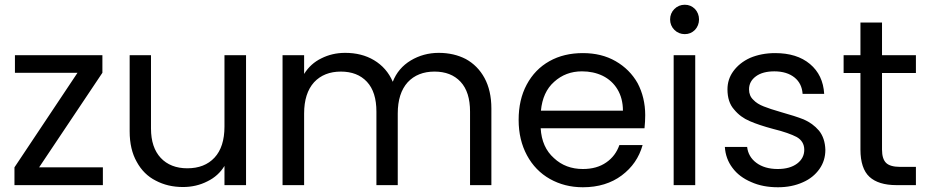

<svg xmlns="http://www.w3.org/2000/svg" viewBox="-20 -781 3917 810"><path d="M412 -474C412 -474 412 -548 412 -548C412 -548 43 -548 43 -548C43 -548 43 -474 43 -474C43 -474 307 -474 307 -474C307 -474 41 -75 41 -75C41 -75 41 0 41 0C41 0 414 0 414 0C414 0 414 -75 414 -75C414 -75 145 -75 145 -75C145 -75 412 -474 412 -474Z M927 -548C927 -548 927 -247 927 -247C927 -247 927 -247 927 -247C927 -190 913 -146 885 -116C857 -86 819 -71 770 -71C770 -71 770 -71 770 -71C723 -71 685 -86 658 -115C631 -144 617 -185 617 -239C617 -239 617 -548 617 -548C617 -548 527 -548 527 -548C527 -548 527 -227 527 -227C527 -227 527 -227 527 -227C527 -176 537 -133 557 -98C576 -63 603 -36 637 -19C671 -1 709 8 752 8C752 8 752 8 752 8C789 8 824 0 855 -16C886 -31 910 -53 927 -81C927 -81 927 0 927 0C927 0 1018 0 1018 0C1018 0 1018 -548 1018 -548C1018 -548 927 -548 927 -548Z M1831 -558C1831 -558 1831 -558 1831 -558C1788 -558 1748 -547 1713 -526C1678 -505 1652 -475 1637 -436C1637 -436 1637 -436 1637 -436C1620 -476 1593 -506 1558 -527C1523 -548 1482 -558 1436 -558C1436 -558 1436 -558 1436 -558C1399 -558 1366 -550 1336 -535C1305 -520 1281 -498 1263 -469C1263 -469 1263 -548 1263 -548C1263 -548 1172 -548 1172 -548C1172 -548 1172 0 1172 0C1172 0 1263 0 1263 0C1263 0 1263 -302 1263 -302C1263 -302 1263 -302 1263 -302C1263 -359 1277 -403 1305 -434C1333 -464 1371 -479 1418 -479C1418 -479 1418 -479 1418 -479C1464 -479 1501 -465 1528 -436C1555 -407 1568 -365 1568 -310C1568 -310 1568 0 1568 0C1568 0 1658 0 1658 0C1658 0 1658 -302 1658 -302C1658 -302 1658 -302 1658 -302C1658 -359 1672 -403 1700 -434C1728 -464 1766 -479 1813 -479C1813 -479 1813 -479 1813 -479C1859 -479 1896 -465 1923 -436C1950 -407 1963 -365 1963 -310C1963 -310 1963 0 1963 0C1963 0 2053 0 2053 0C2053 0 2053 -323 2053 -323C2053 -323 2053 -323 2053 -323C2053 -374 2043 -417 2024 -452C2005 -487 1978 -514 1945 -532C1912 -549 1874 -558 1831 -558Z M2702 -295C2702 -295 2702 -295 2702 -295C2702 -345 2691 -390 2670 -430C2648 -469 2617 -500 2577 -523C2537 -546 2491 -557 2439 -557C2439 -557 2439 -557 2439 -557C2386 -557 2339 -546 2298 -523C2257 -500 2225 -467 2202 -424C2179 -381 2168 -332 2168 -275C2168 -275 2168 -275 2168 -275C2168 -218 2180 -169 2203 -126C2226 -83 2259 -49 2300 -26C2341 -3 2387 9 2439 9C2439 9 2439 9 2439 9C2504 9 2559 -8 2603 -41C2647 -74 2676 -116 2691 -169C2691 -169 2593 -169 2593 -169C2593 -169 2593 -169 2593 -169C2582 -138 2564 -114 2538 -96C2511 -77 2478 -68 2439 -68C2439 -68 2439 -68 2439 -68C2391 -68 2350 -83 2317 -114C2283 -144 2264 -186 2261 -240C2261 -240 2699 -240 2699 -240C2699 -240 2699 -240 2699 -240C2701 -259 2702 -278 2702 -295ZM2608 -314C2608 -314 2262 -314 2262 -314C2262 -314 2262 -314 2262 -314C2267 -366 2285 -407 2318 -436C2350 -465 2389 -480 2435 -480C2435 -480 2435 -480 2435 -480C2467 -480 2496 -474 2523 -461C2549 -448 2570 -429 2585 -404C2600 -379 2608 -349 2608 -314Z M2869 -637C2869 -637 2869 -637 2869 -637C2886 -637 2900 -643 2912 -655C2923 -667 2929 -682 2929 -699C2929 -699 2929 -699 2929 -699C2929 -716 2923 -731 2912 -743C2900 -755 2886 -761 2869 -761C2869 -761 2869 -761 2869 -761C2852 -761 2837 -755 2825 -743C2813 -731 2807 -716 2807 -699C2807 -699 2807 -699 2807 -699C2807 -682 2813 -667 2825 -655C2837 -643 2852 -637 2869 -637ZM2822 -548C2822 -548 2822 0 2822 0C2822 0 2913 0 2913 0C2913 0 2913 -548 2913 -548C2913 -548 2822 -548 2822 -548Z M3262 9C3262 9 3262 9 3262 9C3301 9 3336 2 3367 -12C3397 -25 3420 -44 3437 -68C3454 -92 3462 -119 3462 -149C3462 -149 3462 -149 3462 -149C3461 -182 3452 -209 3435 -230C3417 -251 3396 -266 3371 -277C3346 -287 3314 -297 3275 -308C3275 -308 3275 -308 3275 -308C3244 -317 3219 -325 3202 -332C3184 -339 3169 -348 3158 -360C3146 -371 3140 -386 3140 -404C3140 -404 3140 -404 3140 -404C3140 -427 3150 -445 3169 -459C3188 -473 3214 -480 3247 -480C3247 -480 3247 -480 3247 -480C3282 -480 3311 -471 3332 -454C3353 -437 3364 -414 3366 -385C3366 -385 3457 -385 3457 -385C3457 -385 3457 -385 3457 -385C3454 -438 3434 -480 3397 -511C3360 -542 3311 -557 3250 -557C3250 -557 3250 -557 3250 -557C3211 -557 3176 -550 3145 -537C3114 -523 3091 -504 3074 -481C3057 -458 3049 -432 3049 -404C3049 -404 3049 -404 3049 -404C3049 -369 3058 -340 3077 -319C3095 -297 3117 -281 3143 -270C3168 -259 3201 -248 3242 -237C3242 -237 3242 -237 3242 -237C3287 -226 3320 -214 3341 -203C3362 -191 3373 -173 3373 -149C3373 -149 3373 -149 3373 -149C3373 -126 3363 -106 3343 -91C3323 -76 3296 -68 3261 -68C3261 -68 3261 -68 3261 -68C3224 -68 3194 -77 3171 -94C3148 -111 3135 -134 3132 -161C3132 -161 3038 -161 3038 -161C3038 -161 3038 -161 3038 -161C3040 -128 3051 -98 3070 -73C3089 -47 3116 -27 3149 -13C3182 2 3220 9 3262 9Z M3844 -473C3844 -473 3844 -548 3844 -548C3844 -548 3701 -548 3701 -548C3701 -548 3701 -686 3701 -686C3701 -686 3610 -686 3610 -686C3610 -686 3610 -548 3610 -548C3610 -548 3539 -548 3539 -548C3539 -548 3539 -473 3539 -473C3539 -473 3610 -473 3610 -473C3610 -473 3610 -150 3610 -150C3610 -150 3610 -150 3610 -150C3610 -97 3623 -58 3648 -35C3673 -12 3711 0 3762 0C3762 0 3844 0 3844 0C3844 0 3844 -77 3844 -77C3844 -77 3777 -77 3777 -77C3777 -77 3777 -77 3777 -77C3749 -77 3729 -83 3718 -94C3707 -105 3701 -123 3701 -150C3701 -150 3701 -473 3701 -473C3701 -473 3844 -473 3844 -473Z"/></svg>

Font: Girnar Poppins
Style: Regular
Weight: 500
Designer: Ninad Kale (Devanagari), Jonny Pinhorn (Latin)
Foundry: Indian Type Foundry
Version: ""